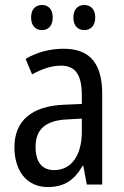

<svg xmlns="http://www.w3.org/2000/svg" viewBox="-20 -742 500 772"><path d="M105 -672C105 -637 124 -621 149 -621C173 -621 192 -637 192 -672C192 -706 173 -722 149 -722C124 -722 105 -706 105 -672ZM275 -672C275 -637 294 -621 319 -621C343 -621 363 -637 363 -672C363 -706 343 -722 319 -722C295 -722 275 -706 275 -672ZM236 -546C179 -546 126 -531 83 -505L109 -443C149 -465 187 -478 225 -478C282 -478 309 -443 309 -359V-324L239 -321C107 -316 38 -256 38 -150C38 -58 85 10 172 10C239 10 279 -18 312 -75H315L329 0H391V-363C391 -483 345 -546 236 -546ZM252 -262 309 -265V-213C309 -113 264 -58 198 -58C152 -58 123 -87 123 -151C123 -220 160 -258 252 -262Z"/></svg>

Font: Noto Sans Sinhala UI Condensed
Style: Regular
Weight: 400
Width: 3
Designer: Jelle Bosma - Monotype Design Team
Foundry: Monotype Imaging Inc.
Version: Version 2.006